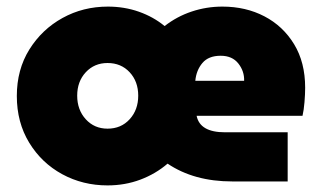

<svg xmlns="http://www.w3.org/2000/svg" viewBox="-20 -550 976 582"><path d="M306 12Q231 12 168.5 -22Q106 -56 68.5 -117.5Q31 -179 31 -259Q31 -339 69 -400Q107 -461 169.5 -495.5Q232 -530 307 -530Q357 -530 401 -514.5Q445 -499 479 -471Q516 -500 561 -515Q606 -530 654 -530Q725 -530 781.5 -500.5Q838 -471 871.5 -416Q905 -361 905 -284Q905 -265 903 -240.5Q901 -216 897 -199H576Q586 -149 662 -149H852V0H684Q568 0 488 -54Q452 -23 405.5 -5.5Q359 12 306 12ZM572 -305H720Q721 -334 702.5 -357.5Q684 -381 649 -381Q612 -381 593.5 -359Q575 -337 572 -305ZM306 -160Q347 -160 373 -188.5Q399 -217 399 -260Q399 -303 373 -331Q347 -359 306 -359Q266 -359 240 -331Q214 -303 214 -260Q214 -217 240 -188.5Q266 -160 306 -160Z"/></svg>

Font: MuseoModerno Black
Style: Regular
Weight: 900
Designer: Pablo Cosgaya, Héctor Gatti, Marcela Romero, and the Authors of The MuseoModerno Project.
Foundry: Omnibus-Type Team
Version: Version 1.001